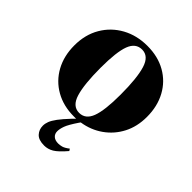

<svg xmlns="http://www.w3.org/2000/svg" viewBox="-209 -652 1013 1013"><g transform="rotate(45 297.0 -146.0)"><path d="M291 13Q213.5 13 154 -20.8Q94.5 -54.5 61.2 -115Q28 -175.5 28 -254Q28 -334.5 63.8 -395.5Q99.5 -456.5 161.8 -490.8Q224 -525 302.5 -525Q382 -525 441.2 -491.2Q500.5 -457.5 533.2 -397.2Q566 -337 566 -258Q566 -186 536.8 -129.5Q507.5 -73 456.2 -36.8Q405 -0.5 339.5 9.5L334 17Q301.5 65 293 88.8Q284.5 112.5 284.5 130Q284.5 149.5 297.5 161Q310.5 172.5 334 172.5Q345.5 172.5 360 168.8Q374.5 165 396.5 148L403.5 159Q365.5 203.5 340.8 218Q316 232.5 289 232.5Q247 232.5 228.5 212.2Q210 192 210 163Q210 147 216.5 130Q223 113 240.5 89.2Q258 65.5 291 30.5L308.5 13Q300 13 291 13ZM297.5 -20Q344.5 -20 364.5 -72.5Q384.5 -125 384.5 -242.5Q384.5 -366.5 365.2 -429Q346 -491.5 296.5 -491.5Q249 -491.5 229.2 -439Q209.5 -386.5 209.5 -269.5Q209.5 -145.5 228.5 -82.8Q247.5 -20 297.5 -20Z"/></g></svg>

Font: Newsreader Display
Style: Bold
Weight: 700
Designer: Hugues Gentile
Foundry: Production Type
Version: Version 1.001